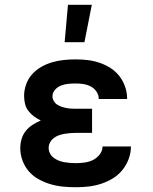

<svg xmlns="http://www.w3.org/2000/svg" viewBox="-20 -777 640 805"><path d="M298 8Q271 8 244.5 5.5Q218 3 192.5 -4.5Q167 -12 143 -25Q119 -38 101.5 -58Q84 -78 74.5 -103.5Q65 -129 65 -156Q65 -175 70.5 -194Q76 -213 88 -228Q100 -243 116.5 -253.5Q133 -264 151 -272Q136 -279 122.5 -289Q109 -299 99 -312Q89 -325 85 -341.5Q81 -358 81 -375Q81 -399 89.5 -423Q98 -447 114.5 -465.5Q131 -484 153 -496.5Q175 -509 199 -516Q223 -523 248 -525.5Q273 -528 297 -528Q323 -528 348 -525Q373 -522 397 -514Q421 -506 443 -492Q465 -478 480.5 -458Q496 -438 504.5 -413.5Q513 -389 513 -364V-362H394V-363Q394 -379 384.5 -393Q375 -407 360.5 -414.5Q346 -422 330 -424.5Q314 -427 297 -427Q282 -427 266.5 -425.5Q251 -424 236.5 -418.5Q222 -413 211 -401Q200 -389 200 -373Q200 -363 205.5 -353.5Q211 -344 219.5 -338.5Q228 -333 238 -329.5Q248 -326 258.5 -324Q269 -322 279.5 -321.5Q290 -321 300 -321H366V-220H300Q288 -220 275.5 -219Q263 -218 251 -216Q239 -214 227.5 -210Q216 -206 206 -198.5Q196 -191 190 -180Q184 -169 184 -157Q184 -145 189.5 -134Q195 -123 205 -115.5Q215 -108 226.5 -103.5Q238 -99 249.5 -97Q261 -95 273.5 -94Q286 -93 298 -93Q316 -93 334.5 -95.5Q353 -98 369.5 -106Q386 -114 398 -129.5Q410 -145 410 -163H529Q529 -136 519.5 -110.5Q510 -85 493 -64Q476 -43 453 -29Q430 -15 404 -6.5Q378 2 351.5 5Q325 8 298 8ZM251 -600 265 -757H365L334 -600Z"/></svg>

Font: Iosevka Aile
Style: Bold
Weight: 700
Designer: Belleve Invis
Foundry: Belleve Invis
Version: Version 28.0.1; ttfautohint (v1.8.4)